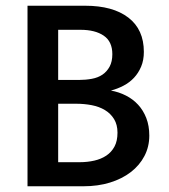

<svg xmlns="http://www.w3.org/2000/svg" viewBox="-20 -650 588 670"><path d="M277 -630Q374 -630 428 -588.5Q482 -547 482 -469Q482 -440 472.5 -417.5Q463 -395 447.5 -378.5Q432 -362 411 -351Q390 -340 367 -334Q395 -329 419.5 -316.5Q444 -304 462 -284.5Q480 -265 490.5 -238Q501 -211 501 -177Q501 -138 484 -105.5Q467 -73 436.5 -49.5Q406 -26 364 -13Q322 0 271 0H76V-630ZM183 -371H255Q279 -371 300.5 -375Q322 -379 337.5 -389.5Q353 -400 362.5 -417.5Q372 -435 372 -461Q372 -505 342 -525.5Q312 -546 261 -546H183ZM183 -84H258Q285 -84 309 -89.5Q333 -95 351 -107Q369 -119 379.5 -138.5Q390 -158 390 -187Q390 -215 378 -234.5Q366 -254 346 -266Q326 -278 300 -283Q274 -288 246 -288H183Z"/></svg>

Font: Mukta Medium
Style: Regular
Weight: 500
Designer: Girish Dalvi and Yashodeep Gholap
Foundry: Ek Type
Version: Version 2.538;PS 1.002;hotconv 16.6.51;makeotf.lib2.5.65220;